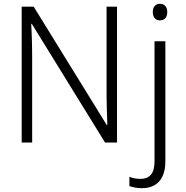

<svg xmlns="http://www.w3.org/2000/svg" viewBox="-20 -749 975 1009"><path d="M595 0H532L147 -624H144Q145 -604 146 -583.5Q147 -563 147.5 -541Q148 -519 148.5 -496.5Q149 -474 149 -451V0H94V-714H157L541 -92H544Q544 -108 543 -128Q542 -148 541.5 -171Q541 -194 540.5 -217.5Q540 -241 540 -261V-714H595ZM726 240Q705 240 688.5 236.5Q672 233 660 229V180Q674 186 688.5 188.5Q703 191 720 191Q754 191 773 169Q792 147 792 99V-532H849V100Q849 145 834.5 176.5Q820 208 792.5 224Q765 240 726 240ZM783 -686Q783 -706 793 -717.5Q803 -729 820 -729Q839 -729 849 -717.5Q859 -706 859 -686Q859 -665 849 -653.5Q839 -642 820 -642Q803 -642 793 -653.5Q783 -665 783 -686Z"/></svg>

Font: Noto Sans Display Light
Style: Regular
Weight: 300
Designer: Monotype Design Team
Foundry: Monotype Imaging Inc.
Version: Version 2.003